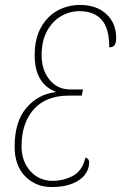

<svg xmlns="http://www.w3.org/2000/svg" viewBox="-20 -744 489 775"><path d="M39 -152Q39 -253 86.5 -308.5Q134 -364 204 -372V-374Q120 -407 120 -521Q120 -588 145.5 -633.5Q171 -679 212.5 -701.5Q254 -724 303 -724Q370 -724 409.5 -687Q449 -650 449 -590Q449 -572 443 -562.5Q437 -553 421 -553Q421 -630 390 -664.5Q359 -699 301 -699Q262 -699 227 -679Q192 -659 170 -619Q148 -579 148 -521Q148 -461 180 -422Q212 -383 263 -383H315L310 -358H257Q166 -358 116.5 -303Q67 -248 67 -153Q67 -93 102.5 -53.5Q138 -14 192 -14Q236 -14 274 -34Q312 -54 325 -108Q340 -104 340 -88Q340 -63 323.5 -40Q307 -17 272.5 -3Q238 11 189 11Q124 11 81.5 -32.5Q39 -76 39 -152Z"/></svg>

Font: Noto Serif CondThin
Style: Italic
Weight: 250
Width: 3
Italic angle: -12°
Designer: Monotype Design Team
Foundry: Monotype Imaging Inc.
Version: Version 1.001